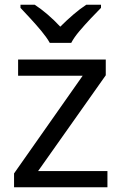

<svg xmlns="http://www.w3.org/2000/svg" viewBox="-20 -786 510 806"><path d="M431 0H39V-58L327 -468H56V-536H424V-470L140 -68H431ZM189 -606Q176 -629 154 -655.5Q132 -682 108 -708Q84 -734 66 -753V-766H126Q152 -749 180 -725Q208 -701 233 -674Q260 -701 288 -725Q316 -749 342 -766H404V-753Q385 -734 360.5 -708Q336 -682 313.5 -655.5Q291 -629 279 -606Z"/></svg>

Font: Noto Sans Old South Arabian
Style: Regular
Weight: 400
Designer: Monotype Design Team
Foundry: Monotype Imaging Inc.
Version: Version 2.001; ttfautohint (v1.8.4.7-5d5b)